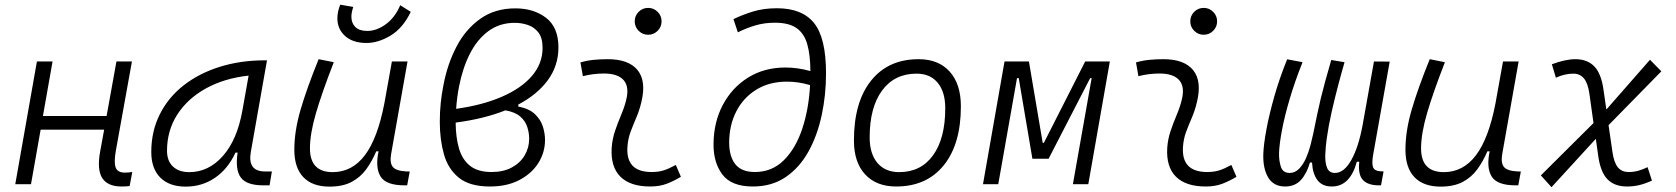

<svg xmlns="http://www.w3.org/2000/svg" viewBox="-20 -777 7071 810"><path d="M44.4 0 135.7 -517.6H201.7L161.1 -287.6H429.7L471.2 -517.6H536.6L468.8 -141.6Q460 -92.8 467.8 -70.8Q475.6 -48.8 506.8 -48.8Q520 -48.8 538.1 -51.3L526.9 7.8Q513.2 9.8 492.7 9.8Q434.6 9.8 411.6 -25.4Q388.7 -60.5 402.3 -136.7L419.4 -230H151.4L110.8 0Z M763.7 10.3Q694.3 10.3 656.2 -27.8Q618.2 -65.9 618.2 -135.3Q618.2 -223.1 654.1 -294.7Q689.9 -366.2 754.9 -417Q819.8 -467.8 907.2 -495.1Q994.6 -522.5 1097.2 -522.5H1106.4L1038.1 -135.7Q1023.9 -53.7 1097.7 -53.7H1127L1117.2 4.9H1090.3Q1021 4.9 996.3 -27.6Q971.7 -60.1 982.4 -133.3H973.6Q941.4 -64 887 -26.9Q832.5 10.3 763.7 10.3ZM778.8 -50.8Q859.9 -50.8 920.4 -119.1Q981 -187.5 1002.9 -312.5L1028.8 -458Q925.8 -446.8 848.1 -403.6Q770.5 -360.4 727.5 -293Q684.6 -225.6 684.6 -141.1Q684.6 -98.1 709.5 -74.5Q734.4 -50.8 778.8 -50.8Z M1370.1 10.3Q1297.9 10.3 1259.8 -29.5Q1221.7 -69.3 1221.7 -145Q1221.7 -224.6 1248.3 -315.2Q1274.9 -405.8 1324.2 -527.3L1388.2 -514.6Q1337.9 -385.3 1312.7 -298.8Q1287.6 -212.4 1287.6 -150.9Q1287.6 -50.8 1383.8 -50.8Q1465.3 -50.8 1519.3 -122.1Q1573.2 -193.4 1601.6 -341.3L1633.3 -517.6H1699.2L1629.9 -126.5Q1623.5 -88.4 1637.9 -72Q1652.3 -55.7 1695.3 -53.7H1708.5L1697.8 4.9H1686.5Q1608.4 4.9 1585.4 -32.5Q1562.5 -69.8 1577.1 -138.7H1567.4Q1549.3 -96.2 1524.7 -62.5Q1500 -28.8 1462.9 -9.3Q1425.8 10.3 1370.1 10.3ZM1525.9 -595.7Q1468.8 -595.7 1436 -625Q1403.3 -654.3 1403.3 -699.7Q1403.3 -728 1415.5 -757.3L1470.2 -747.6Q1462.4 -723.1 1462.4 -706.5Q1462.4 -679.7 1479 -663.1Q1495.6 -646.5 1529.8 -646.5Q1568.8 -646.5 1607.7 -674.8Q1646.5 -703.1 1668.5 -754.9L1712.9 -727.1Q1680.2 -658.7 1628.2 -627.2Q1576.2 -595.7 1525.9 -595.7Z M2166.5 -335.9V-327.6Q2212.4 -318.8 2236.8 -295.4Q2261.2 -272 2270.3 -242.9Q2279.3 -213.9 2279.3 -186.5Q2279.3 -133.8 2251 -89.1Q2222.7 -44.4 2170.7 -17.3Q2118.7 9.8 2046.9 9.8Q1961.9 9.8 1916.3 -26.9Q1870.6 -63.5 1853 -125.5Q1835.4 -187.5 1835.4 -263.2Q1835.4 -305.7 1839.4 -343Q1843.3 -380.4 1850.6 -417Q1867.2 -505.9 1905.5 -579.6Q1943.8 -653.3 2005.9 -697.5Q2067.9 -741.7 2154.3 -741.7Q2231.9 -741.7 2283.9 -701.7Q2335.9 -661.6 2335.9 -577.1Q2335.9 -500 2291.5 -439.2Q2247.1 -378.4 2166.5 -335.9ZM1904.3 -317.9Q2013.7 -333 2095.7 -368.2Q2177.7 -403.3 2223.4 -455.8Q2269 -508.3 2269 -575.2Q2269 -617.2 2251.5 -639.9Q2233.9 -662.6 2207 -671.6Q2180.2 -680.7 2151.9 -680.7Q2087.9 -680.7 2040.5 -645.8Q1993.2 -610.8 1962.4 -550.3Q1931.6 -489.7 1916.5 -411.6Q1907.7 -366.7 1904.3 -317.9ZM2112.3 -311.5Q2021.5 -275.4 1902.3 -259.8Q1902.8 -197.3 1916.5 -150.4Q1930.2 -103.5 1963.1 -77.4Q1996.1 -51.3 2054.2 -51.3Q2104 -51.3 2139.4 -70.6Q2174.8 -89.8 2193.6 -121.8Q2212.4 -153.8 2212.4 -191.9Q2212.4 -216.8 2204.3 -241.7Q2196.3 -266.6 2174.8 -285.4Q2153.3 -304.2 2112.3 -311.5Z M2831.1 -81.1 2852.5 -31.2Q2824.7 -14.2 2793.9 -2.2Q2763.2 9.8 2723.1 9.8Q2638.7 9.8 2597.2 -31.7Q2555.7 -73.2 2560.5 -153.3Q2563 -189.9 2574.7 -224.6Q2586.4 -259.3 2600.3 -292Q2614.3 -324.7 2621.6 -355Q2635.7 -410.2 2611.3 -438.5Q2586.9 -466.8 2528.3 -466.8Q2481.9 -466.8 2439 -455.6L2428.7 -513.7Q2457.5 -522 2486.3 -524.7Q2515.1 -527.3 2543.9 -527.3Q2632.8 -527.3 2670.2 -480.7Q2707.5 -434.1 2685.5 -345.2Q2677.2 -310.5 2664.3 -280.5Q2651.4 -250.5 2640.4 -221.2Q2629.4 -191.9 2627 -157.7Q2619.6 -51.3 2729 -51.3Q2757.8 -51.3 2779.5 -58.1Q2801.3 -64.9 2831.1 -81.1ZM2714.4 -630.4Q2690.9 -630.4 2674.3 -647Q2657.7 -663.6 2657.7 -687Q2657.7 -710.4 2674.3 -727.1Q2690.9 -743.7 2714.4 -743.7Q2737.8 -743.7 2754.4 -727.1Q2771 -710.4 2771 -687Q2771 -663.6 2754.4 -647Q2737.8 -630.4 2714.4 -630.4Z M3156.2 9.8Q3065.9 9.8 3027.8 -40.5Q2989.7 -90.8 2990.2 -168.5Q2990.7 -261.2 3029.3 -334.2Q3067.9 -407.2 3136 -449.7Q3204.1 -492.2 3293.9 -492.2Q3345.7 -492.2 3398.9 -477.1Q3398.4 -546.4 3385.3 -591.6Q3372.1 -636.7 3339.8 -658.9Q3307.6 -681.2 3249 -681.2Q3205.1 -681.2 3167 -669.9Q3128.9 -658.7 3092.8 -640.6L3074.2 -696.3Q3112.3 -714.8 3157 -728.5Q3201.7 -742.2 3257.8 -742.2Q3364.3 -742.2 3414.6 -679.4Q3464.8 -616.7 3464.8 -467.3Q3464.8 -377.4 3446.8 -292.2Q3428.7 -207 3391.4 -138.9Q3354 -70.8 3295.4 -30.5Q3236.8 9.8 3156.2 9.8ZM3397.5 -418Q3347.7 -432.6 3300.3 -432.6Q3225.6 -432.6 3170.9 -398.9Q3116.2 -365.2 3086.4 -307.4Q3056.6 -249.5 3056.2 -176.3Q3056.2 -116.7 3082.3 -84Q3108.4 -51.3 3164.6 -51.3Q3236.3 -51.3 3286.4 -100.6Q3336.4 -149.9 3364.3 -233.2Q3392.1 -316.4 3397.5 -418Z M3760.7 9.8Q3676.8 9.8 3629.6 -41.5Q3582.5 -92.8 3582.5 -184.1Q3582.5 -346.2 3654.8 -436.8Q3727.1 -527.3 3855.5 -527.3Q3939.5 -527.3 3986.6 -474.9Q4033.7 -422.4 4033.7 -328.6Q4033.7 -168.9 3961.4 -79.6Q3889.2 9.8 3760.7 9.8ZM3773.4 -50.8Q3865.2 -50.8 3916.5 -122.1Q3967.8 -193.4 3967.8 -320.3Q3967.8 -389.2 3936 -427.7Q3904.3 -466.3 3846.7 -466.3Q3753.9 -466.3 3701.4 -395.3Q3648.9 -324.2 3648.9 -197.3Q3648.9 -128.4 3681.6 -89.6Q3714.4 -50.8 3773.4 -50.8Z M4127 0 4217.8 -517.6H4320.8L4378.9 -174.3H4383.8L4558.1 -517.6H4662.1L4571.3 0H4506.3L4585.4 -447.3H4579.1L4403.8 -107.4H4335.4L4277.8 -447.3H4270.5L4191.4 0Z M5174.8 -81.1 5196.3 -31.2Q5168.5 -14.2 5137.7 -2.2Q5106.9 9.8 5066.9 9.8Q4982.4 9.8 4940.9 -31.7Q4899.4 -73.2 4904.3 -153.3Q4906.7 -189.9 4918.5 -224.6Q4930.2 -259.3 4944.1 -292Q4958 -324.7 4965.3 -355Q4979.5 -410.2 4955.1 -438.5Q4930.7 -466.8 4872.1 -466.8Q4825.7 -466.8 4782.7 -455.6L4772.5 -513.7Q4801.3 -522 4830.1 -524.7Q4858.9 -527.3 4887.7 -527.3Q4976.6 -527.3 5013.9 -480.7Q5051.3 -434.1 5029.3 -345.2Q5021 -310.5 5008.1 -280.5Q4995.1 -250.5 4984.1 -221.2Q4973.1 -191.9 4970.7 -157.7Q4963.4 -51.3 5072.8 -51.3Q5101.6 -51.3 5123.3 -58.1Q5145 -64.9 5174.8 -81.1ZM5058.1 -630.4Q5034.7 -630.4 5018.1 -647Q5001.5 -663.6 5001.5 -687Q5001.5 -710.4 5018.1 -727.1Q5034.7 -743.7 5058.1 -743.7Q5081.5 -743.7 5098.1 -727.1Q5114.7 -710.4 5114.7 -687Q5114.7 -663.6 5098.1 -647Q5081.5 -630.4 5058.1 -630.4Z M5401.9 9.8Q5353 9.8 5330.3 -28.1Q5307.6 -65.9 5309.6 -127.9Q5311 -167.5 5322.5 -230Q5334 -292.5 5355.7 -369.1Q5377.4 -445.8 5410.2 -526.9L5475.1 -514.6Q5442.4 -432.6 5420.7 -358.9Q5398.9 -285.2 5388.2 -227.3Q5377.4 -169.4 5376 -133.3Q5375 -100.6 5383.5 -74Q5392.1 -47.4 5420.4 -47.4Q5443.4 -47.4 5460.4 -64.9Q5477.5 -82.5 5489.3 -108.9Q5501 -135.3 5508.3 -163.3Q5515.6 -191.4 5520 -211.9Q5529.3 -257.3 5536.6 -292.7Q5543.9 -328.1 5552 -361.6Q5560.1 -395 5570.6 -433.6Q5581.1 -472.2 5596.2 -523.9L5652.3 -514.6Q5640.6 -474.6 5626 -419.4Q5611.3 -364.3 5597.9 -304.9Q5584.5 -245.6 5577.1 -191.9Q5572.3 -157.2 5571 -124Q5569.8 -90.8 5578.6 -69.1Q5587.4 -47.4 5611.8 -47.4Q5650.4 -47.4 5681.2 -102.5Q5711.9 -157.7 5729 -252L5776.4 -517.6L5842.8 -517.1L5773.4 -126.5Q5766.6 -88.9 5772.2 -72.8Q5777.8 -56.6 5800.3 -54.7L5816.9 -53.7L5806.2 4.9H5797.4Q5751 4.9 5729.7 -17.8Q5708.5 -40.5 5714.4 -94.7H5704.1Q5675.8 9.8 5598.6 9.8Q5558.1 9.8 5537.8 -17.3Q5517.6 -44.4 5515.1 -91.3H5506.3Q5493.2 -45.4 5468.3 -17.8Q5443.4 9.8 5401.9 9.8Z M6057.6 10.3Q5985.4 10.3 5947.3 -29.5Q5909.2 -69.3 5909.2 -145Q5909.2 -224.6 5935.8 -315.2Q5962.4 -405.8 6011.7 -527.3L6075.7 -514.6Q6025.4 -385.3 6000.2 -298.8Q5975.1 -212.4 5975.1 -150.9Q5975.1 -50.8 6071.3 -50.8Q6152.8 -50.8 6206.8 -122.1Q6260.7 -193.4 6289.1 -341.3L6320.8 -517.6H6386.7L6317.4 -126.5Q6311 -88.4 6325.4 -72Q6339.8 -55.7 6382.8 -53.7H6396L6385.3 4.9H6374Q6295.9 4.9 6272.9 -32.5Q6250 -69.8 6264.6 -138.7H6254.9Q6236.8 -96.2 6212.2 -62.5Q6187.5 -28.8 6150.4 -9.3Q6113.3 10.3 6057.6 10.3Z M6525.4 12.7 6480.5 -37.1 6702.6 -257.8 6685.1 -382.8Q6678.7 -426.8 6661.9 -446.5Q6645 -466.3 6618.2 -466.3Q6581.5 -466.3 6543.9 -449.2L6526.9 -505.9Q6584.5 -527.3 6626 -527.3Q6676.8 -527.3 6706.3 -496.6Q6735.8 -465.8 6745.1 -396L6756.8 -314.9L6940.9 -524.9L6988.8 -476.1L6766.1 -249L6782.7 -134.8Q6789.1 -90.8 6805.4 -71Q6821.8 -51.3 6851.1 -51.3Q6871.6 -51.3 6890.6 -56.4Q6909.7 -61.5 6930.7 -71.8L6949.2 -15.1Q6921.4 -2.4 6896.5 3.7Q6871.6 9.8 6843.8 9.8Q6791 9.8 6761.2 -21Q6731.4 -51.8 6722.2 -121.6L6712.4 -191.4Z"/></svg>

Font: Cascadia Code Light
Style: Italic
Weight: 300
Italic angle: -10°
Monospace: yes
Designer: Aaron Bell
Foundry: Saja Typeworks
Version: Version 2404.023; ttfautohint (v1.8.4)